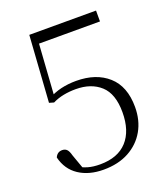

<svg xmlns="http://www.w3.org/2000/svg" viewBox="-135 -819 815 930"><g transform="rotate(-20 272.0 -354.5)"><path d="M240 14Q165 14 113.5 -20Q62 -54 46 -119Q51 -131 60 -137.5Q69 -144 82 -144Q97 -144 106 -135Q115 -126 121 -103L152 -16L118 -46Q145 -31 171 -23.5Q197 -16 233 -16Q324 -16 372 -68.5Q420 -121 420 -217Q420 -312 372 -355.5Q324 -399 245 -399Q211 -399 181 -393Q151 -387 125 -374L101 -381L124 -723H468V-667H139L156 -701L135 -389L108 -398Q146 -419 182.5 -427.5Q219 -436 260 -436Q363 -436 424.5 -381Q486 -326 486 -220Q486 -151 456 -98.5Q426 -46 371 -16Q316 14 240 14Z"/></g></svg>

Font: Noto Serif JP
Style: Regular
Weight: 200
Designer: Ryoko NISHIZUKA 西塚涼子 (kana & ideographs); Frank Grießhammer (Latin, Greek & Cyrillic); Wenlong ZHANG 张文龙 (bopomofo); San
Foundry: Adobe
Version: Version 2.001;hotconv 1.1.0;makeotfexe 2.6.0